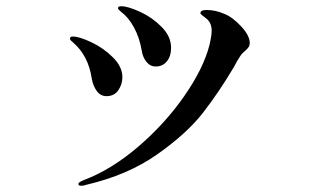

<svg xmlns="http://www.w3.org/2000/svg" viewBox="-20 -560 1040 615"><path d="M434 -398Q427 -439 409.5 -471.5Q392 -504 368 -522Q366 -524 362 -527.5Q358 -531 358 -534Q358 -540 368 -540Q390 -540 429 -522Q468 -504 498 -473.5Q528 -443 528 -407Q528 -380 514.5 -363.5Q501 -347 479 -347Q461 -347 449 -362Q437 -377 434 -398ZM231 29Q231 24 248 17Q336 -16 422 -89.5Q508 -163 570 -252Q632 -341 651 -416Q658 -446 658 -462Q658 -485 643 -499Q637 -504 629.5 -509.5Q622 -515 622 -518Q622 -528 642 -528Q671 -528 700 -515Q725 -505 752.5 -475.5Q780 -446 780 -422Q780 -415 776.5 -409.5Q773 -404 766 -398Q755 -389 750 -381Q741 -368 729 -345Q681 -264 629.5 -198Q578 -132 483.5 -65.5Q389 1 256 32Q249 35 240 35Q231 35 231 29ZM274 -308Q263 -382 214 -424Q204 -432 204 -436Q204 -443 213 -443Q234 -443 273 -424.5Q312 -406 342 -376Q372 -346 372 -313Q372 -290 359 -271Q346 -252 321 -252Q302 -252 290 -268.5Q278 -285 274 -308Z"/></svg>

Font: Shippori Mincho B1
Style: Bold
Weight: 700
Designer: FONTDASU
Foundry: FONTDASU / Google Inc. / but / Adobe
Version: Version 3.110; ttfautohint (v1.8.3)